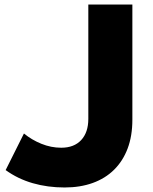

<svg xmlns="http://www.w3.org/2000/svg" viewBox="-20 -760 676 850"><path d="M86 -169Q120 -141 163 -123.5Q206 -106 251 -106Q308 -106 339.5 -140Q371 -174 371 -234V-740H566V-230Q566 -158 545 -102.5Q524 -47 485 -8.5Q446 30 390.5 50Q335 70 266 70Q191 70 125 51Q59 32 5 -7Z"/></svg>

Font: OA Gothic ExtraBold
Style: Regular
Weight: 800
Designer: Choi Chi-young, Lee Jaesang, Lee Juhyun, Han Dohee
Foundry: DDUNGSANG CORP.
Version: Version 1.000;Build 20210203